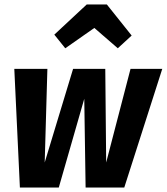

<svg xmlns="http://www.w3.org/2000/svg" viewBox="-20 -839 746 859"><path d="M706 -531 536 0H363L357 -397L243 0H69L44 -531H192L180 -112L307 -531H451L455 -112L564 -531ZM272 -623 223 -684 368 -819H458L569 -680L507 -623L402 -714Z"/></svg>

Font: Fira Sans Condensed
Style: Bold Italic
Weight: 700
Width: 3
Italic angle: -8°
Designer: Carrois Corporate & Edenspiekermann AG
Foundry: Carrois Corporate GbR & Edenspiekermann AG
Version: Version 4.203